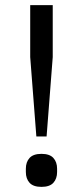

<svg xmlns="http://www.w3.org/2000/svg" viewBox="-20 -718 324 750"><path d="M122 -185 98 -495V-698H186V-495L162 -185ZM142 12Q110 12 95.5 -4Q81 -20 81 -46V-59Q81 -85 95.5 -101Q110 -117 142 -117Q174 -117 188.5 -101Q203 -85 203 -59V-46Q203 -20 188.5 -4Q174 12 142 12Z"/></svg>

Font: IBMPlexSans
Style: Regular
Weight: 400
Designer: Mike Abbink, Paul van der Laan, Pieter van Rosmalen
Foundry: Bold Monday
Version: Version 3.1